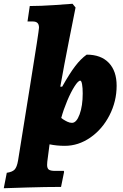

<svg xmlns="http://www.w3.org/2000/svg" viewBox="-106 -762 651 1019"><path d="M101 -615Q101 -632 93 -640Q85 -648 68 -648H40L52 -730Q109 -730 182.5 -735Q256 -740 279 -742L295 -722Q287 -682 260.5 -548.5Q234 -415 214 -302H224Q264 -373 293.5 -411.5Q323 -450 354 -472Q430 -472 471.5 -428.5Q513 -385 513 -307Q513 -224 475 -150Q437 -76 373.5 -32Q310 12 238 12Q195 12 157 4L145 96Q144 102 144 113Q144 132 153.5 138.5Q163 145 187 145H233L234 151L218 230Q136 230 39.5 233Q-57 236 -86 237L-70 155Q-41 151 -28.5 138Q-16 125 -10 89Q7 -18 54 -309.5Q101 -601 101 -615ZM219 -136Q221 -134 230 -128Q239 -122 251.5 -116Q264 -110 276 -110Q300 -110 316.5 -155Q333 -200 333 -266Q333 -296 329.5 -315Q326 -334 320 -334Q309 -334 289.5 -303.5Q270 -273 250.5 -226.5Q231 -180 219 -136Z"/></svg>

Font: Alegreya Black
Style: Italic
Weight: 900
Italic angle: -7°
Designer: Juan Pablo del Peral
Foundry: Huerta Tipografica
Version: Version 2.007; ttfautohint (v1.6)